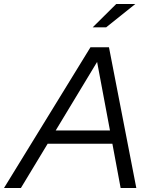

<svg xmlns="http://www.w3.org/2000/svg" viewBox="-69 -935 755 955"><path d="M-49 0 381 -700H473L609 0H531L490 -220H168L35 0ZM208 -286H478L414 -627ZM392 -799 509 -915H604L459 -799Z"/></svg>

Font: Red Hat Display
Style: Italic
Weight: 300
Italic angle: -12°
Designer: Pentagram, MCKL
Foundry: Pentagram, MCKL
Version: Version 1.023